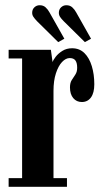

<svg xmlns="http://www.w3.org/2000/svg" viewBox="-20 -714 394 734"><path d="M13 0V-33H64.5V-490.5H13V-523.5H174.5L181 -476.5Q183 -484 192.8 -496.8Q202.5 -509.5 218.5 -519.5Q234.5 -529.5 255.5 -529.5Q284 -529.5 302.8 -511Q321.5 -492.5 331 -461Q340.5 -429.5 340.5 -392Q340.5 -359 327.8 -341.5Q315 -324 293 -324Q272.5 -324 260 -339Q247.5 -354 247.5 -380Q247.5 -397.5 254.5 -408.2Q261.5 -419 268.2 -429.2Q275 -439.5 275 -455Q275 -474 268.2 -483Q261.5 -492 246.5 -492Q231.5 -492 217.2 -477Q203 -462 193.8 -433.8Q184.5 -405.5 184.5 -366.5V-33H236V0ZM304.5 -553 223 -633.5Q214.5 -642 209.8 -649.2Q205 -656.5 205 -665Q205 -678 213.5 -686Q222 -694 233.5 -694Q247.5 -694 256.2 -686Q265 -678 271 -667L328 -566ZM202.5 -553 121 -633.5Q112.5 -642.5 107.8 -649.5Q103 -656.5 103 -665Q103 -678 111.5 -686Q120 -694 131.5 -694Q145.5 -694 154.2 -686Q163 -678 169 -667L226 -566Z"/></svg>

Font: Imbue 24pt
Style: Bold
Weight: 700
Designer: Tyler Finck
Foundry: Etcetera Type Company
Version: Version 1.102